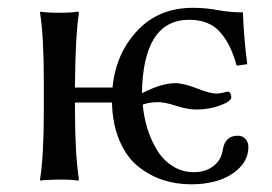

<svg xmlns="http://www.w3.org/2000/svg" viewBox="-20 -462 700 494"><path d="M92.8 -250Q92.8 -369.1 83 -429.2L84 -432.1Q97.7 -429.2 132.8 -429.2Q147.9 -429.2 160.2 -429.9Q172.4 -430.7 176.8 -431.6L181.2 -432.1L183.1 -429.2Q174.3 -373 172.9 -250V-236.8H269.5Q277.8 -323.7 333 -382.8Q388.2 -441.9 476.1 -441.9Q509.8 -441.9 540 -436Q570.3 -430.2 605 -430.2Q607.4 -363.3 616.2 -296.9L588.9 -293Q574.2 -348.1 546.1 -379.6Q518.1 -411.1 466.8 -411.1Q348.1 -411.1 345.2 -222.2Q396 -248 430.2 -248Q452.6 -248 486.6 -234.6Q520.5 -221.2 537.1 -221.2Q543.9 -221.2 554 -223.6Q564 -226.1 566.9 -226.1Q570.8 -226.1 573 -220.9Q575.2 -215.8 575.2 -211.9Q575.2 -201.2 546.4 -190.7Q517.6 -180.2 485.8 -180.2Q462.4 -180.2 433.3 -189.7Q404.3 -199.2 386.2 -199.2Q365.2 -199.2 347.2 -192.9Q350.1 -161.1 359.1 -131.6Q368.2 -102.1 383.8 -76.2Q399.4 -50.3 424.1 -34.7Q448.7 -19 479 -19Q508.8 -19 529.1 -34.7Q549.3 -50.3 553.2 -76.2Q558.6 -112.8 591.8 -112.8Q604.5 -112.8 611.8 -104.2Q619.1 -95.7 619.1 -84Q619.1 -43 578.4 -15.4Q537.6 12.2 471.2 12.2Q433.1 12.2 398.9 1Q364.7 -10.3 335.2 -33.9Q305.7 -57.6 287.6 -99.9Q269.5 -142.1 268.1 -198.2H172.9V-179.2Q172.9 -66.4 183.1 0L181.2 2.9Q167 0 132.8 0Q117.2 0 105 1Q92.8 1 88.4 2L84 2.9L83 0Q92.8 -60.1 92.8 -179.2Z"/></svg>

Font: Linux Biolinum
Style: Regular
Weight: 400
Designer: Philipp H. Poll
Foundry: Philipp H. Poll
Version: Version 0.6.4